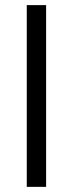

<svg xmlns="http://www.w3.org/2000/svg" viewBox="-20 -726 283 746"><path d="M159.2 0H84V-706.1H159.2Z"/></svg>

Font: Pretendard JP
Style: Regular
Weight: 400
Designer: Base glyphs from Inter by Rasmus Andersson; Hangeul glyphs from Noto Sans CJK(Source Han Sans) by Jang Soo-young and Kan
Foundry: Kil Hyung-jin
Version: Version 1.309